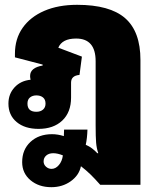

<svg xmlns="http://www.w3.org/2000/svg" viewBox="-20 -548 666 797"><path d="M193 229Q141 229 106.5 200Q72 171 72 125Q72 73 106.5 41Q141 9 196 9Q220 9 245 17Q246 3 246 -10H343Q342 25 336 53Q350 59 362 68Q374 77 384 88H388Q381 68 379 44.5Q377 21 377 -28V-294Q377 -388 296 -388Q238 -388 222 -350L320 -313L310 -237Q275 -234 275 -205V-143Q275 -82 238.5 -47.5Q202 -13 140 -13Q83 -13 49 -41.5Q15 -70 15 -118Q15 -158 40.5 -185.5Q66 -213 107 -217Q105 -226 105 -231V-233Q105 -267 157 -276V-280L42 -310V-325Q42 -387 74 -432.5Q106 -478 164 -503Q222 -528 300 -528Q436 -528 499.5 -472.5Q563 -417 563 -299V219H396Q373 193 355.5 176Q338 159 316 142Q308 180 273.5 204.5Q239 229 193 229ZM131 -84Q148 -84 158.5 -93Q169 -102 169 -118Q169 -135 158.5 -143.5Q148 -152 131 -152Q115 -152 104.5 -143.5Q94 -135 94 -118Q94 -84 131 -84ZM161 122Q161 135 171 144Q181 153 194 153Q211 153 224.5 137Q238 121 241 97Q219 88 201 88Q183 88 172 97.5Q161 107 161 122Z"/></svg>

Font: Noto Sans Thai Looped UI Black
Style: Regular
Weight: 900
Designer: Cadson Demak Team
Foundry: Cadson Demak Co., Ltd.
Version: Version 1.000